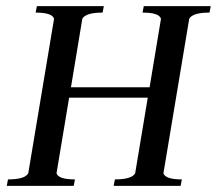

<svg xmlns="http://www.w3.org/2000/svg" viewBox="-20 -605 706 625"><path d="M2 0 6 -21Q61 -21 72 -41L156 -544Q150 -564 96 -564L100 -585H318L314 -564Q259 -564 248 -544L211 -321H467L504 -544Q498 -564 444 -564L448 -585H666L662 -564Q607 -564 596 -544L512 -41Q518 -21 572 -21L568 0H350L354 -21Q409 -21 420 -41L461 -287H205L164 -41Q170 -21 224 -21L220 0Z"/></svg>

Font: Judson
Style: Italic
Weight: 400
Italic angle: -9.5°
Version: Version 20110429